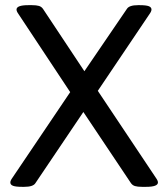

<svg xmlns="http://www.w3.org/2000/svg" viewBox="-20 -722 651 744"><path d="M20 -15Q20 -22 28 -33L252 -365L52 -667Q44 -678 44 -685Q44 -702 90 -702H104Q121 -702 131 -699Q141 -696 147 -687L307 -446L472 -688Q481 -702 515 -702H521Q546 -702 556.5 -698Q567 -694 567 -685Q567 -678 559 -667L359 -370L584 -33Q592 -22 592 -15Q592 2 546 2H530Q513 2 503 -1Q493 -4 487 -13L303 -288L117 -12Q108 2 74 2H66Q41 2 30.5 -2Q20 -6 20 -15Z"/></svg>

Font: Asap-Regular
Style: Regular
Weight: 400
Designer: Pablo Cosgaya
Foundry: Omnibus-Type
Version: Version 2.000; ttfautohint (v1.8)